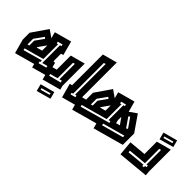

<svg xmlns="http://www.w3.org/2000/svg" viewBox="-27 -1180 1866 1866"><g transform="rotate(45 906.5 -247.0)"><path d="M15 -131V-225L128 -389L202 -337L185 -402L361 -450L400 -304L375 -297V-206L379 -190L396 -195L435 -49L271 -4L261 -42L55 15ZM88 -83 93 -64 290 -119V-98L281 -96L286 -77L370 -100L366 -119L310 -104V-348L327 -353L322 -371L270 -357L275 -338L290 -342V-139ZM81 -130 101 -136V-202L164 -290L148 -302L81 -208ZM166 -172 224 -188V-256L223 -259L166 -178Z M387 -139 455 -158V-351L606 -392V-86L617 -45L426 7ZM540 -110V-322L520 -317V-105L440 -83L445 -64L571 -97L566 -117ZM464 126 445 53 593 13 612 85ZM482 91 579 64 575 47 478 74Z M642 -150 668 -157V-579L819 -620V-150L846 -49L682 -4ZM733 -106 716 -101 721 -83 773 -97 768 -116 753 -112V-533L733 -528Z M796 -135 863 -154V-248L976 -412L1050 -360L1033 -425L1209 -473L1239 -363L1313 -415L1426 -251V-95L1112 -8L1097 -61L836 11ZM1138 -161 869 -87 874 -68 1183 -154 1178 -173 1158 -167V-371L1175 -376L1170 -394L1118 -380L1123 -361L1138 -365ZM1268 -329 1336 -230 1352 -241 1283 -340ZM929 -153 949 -159V-225L1012 -313L996 -325L929 -231ZM1014 -195 1072 -211V-279L1071 -282L1014 -201ZM1223 -229 1231 -198 1272 -209 1223 -278ZM1374 -169 1145 -106 1149 -87 1374 -149Z M1461 -165 1638 -181V-351L1789 -392V-92L1793 -44L1475 -14ZM1517 -83 1704 -101V-84L1724 -86V-102L1741 -104V-125L1724 -123V-323L1704 -318V-121L1515 -104ZM1640 -386 1621 -459 1769 -499 1788 -427ZM1658 -421 1755 -448 1751 -465 1654 -438Z"/></g></svg>

Font: Blaka Hollow
Style: Regular
Weight: 400
Designer: Mohamed Gaber
Foundry: Kief Type Foundry
Version: Version 1.003; ttfautohint (v1.8.4.7-5d5b)